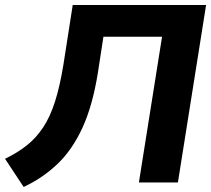

<svg xmlns="http://www.w3.org/2000/svg" viewBox="-40 -725 839 763"><path d="M54 18 -20 -94Q28 -117 65.5 -146.5Q103 -176 131 -218Q159 -260 178.5 -321Q198 -382 212 -468L249 -705H779L667 0H512L604 -579H371L349 -436Q328 -305 287.5 -217Q247 -129 188 -73Q129 -17 54 18Z"/></svg>

Font: Mulish ExtraBold
Style: Italic
Weight: 800
Italic angle: -9°
Designer: Vernon Adams
Foundry: Vernon Adams
Version: Version 3.603; ttfautohint (v1.8.3)